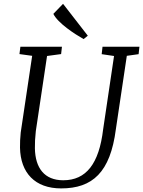

<svg xmlns="http://www.w3.org/2000/svg" viewBox="-20 -997 765 1026"><path d="M86.9 -208C89.4 -73.2 167 9.8 306.6 9.8C474.1 9.8 569.3 -75.7 599.1 -306.2L657.7 -698.7L720.7 -707.5L725.1 -747.1H527.8L523.4 -707.5L589.4 -697.8L531.2 -306.2C509.3 -121.6 440.4 -33.7 317.9 -33.7C217.8 -33.7 168.5 -98.6 166.5 -204.1C166 -231.9 167.5 -260.7 171.4 -296.4L231.4 -697.8L306.6 -708L311 -747.1H88.9L84 -708L151.9 -698.7L90.8 -289.6C87.9 -260.7 86.4 -233.4 86.9 -208ZM426.8 -788.1 449.2 -806.2 316.9 -976.6 265.1 -922.9C289.1 -873.5 379.4 -814.9 426.8 -788.1Z"/></svg>

Font: Merriweather
Style: Light Italic
Weight: 300
Italic angle: -7.5°
Designer: Eben Sorkin
Foundry: Eben Sorkin
Version: Version 1.001